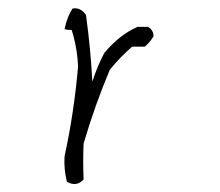

<svg xmlns="http://www.w3.org/2000/svg" viewBox="-20 -482 540 472"><path d="M138.7 -410.2Q144.5 -439.5 158.2 -460.9Q177.7 -464.8 191.4 -445.3Q203.1 -359.4 207 -281.2Q218.8 -318.4 236.3 -351.6Q273.4 -396.5 318.4 -416H343.8Q357.4 -408.2 357.4 -392.6Q347.7 -377 335.9 -367.2H304.7Q275.4 -341.8 250 -310.5Q212.9 -222.7 185.5 -128.9Q183.6 -85.9 185.5 -41Q168 -21.5 144.5 -35.2Q136.7 -66.4 138.7 -97.7Q162.1 -205.1 171.9 -318.4Q169.9 -365.2 156.2 -408.2Q146.5 -408.2 138.7 -410.2Z"/></svg>

Font: BoLeHuaiShuti
Style: Regular
Weight: 400
Designer: Aston.linsen@gmail.com
Foundry: BoLe
Version: Version 1.00 June 15, 2016, initial release